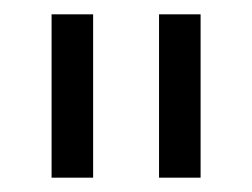

<svg xmlns="http://www.w3.org/2000/svg" viewBox="-20 -647 352 268"><path d="M52 -627H110V-399H52ZM202 -627H260V-399H202Z"/></svg>

Font: Blinker
Style: Regular
Weight: 400
Designer: Juergen Huber
Foundry: supertype
Version: Version 1.017;hotconv 1.0.117;makeotfexe 2.5.65602